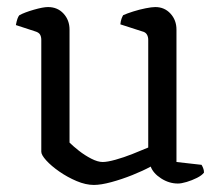

<svg xmlns="http://www.w3.org/2000/svg" viewBox="-20 -520 625 544"><path d="M246 4Q223 4 197 -7Q171 -18 148 -34Q125 -50 111 -65.5Q97 -81 97 -90V-407Q97 -416 93.5 -422Q90 -428 80 -431L25 -449Q27 -460 29.5 -467Q32 -474 35 -477Q50 -485 76 -492.5Q102 -500 116 -500Q143 -500 160 -481.5Q177 -463 177 -436V-116Q187 -106 203.5 -93Q220 -80 238.5 -70.5Q257 -61 271 -61Q284 -61 307.5 -67.5Q331 -74 356 -84Q381 -94 400 -102V-407Q400 -416 396 -422.5Q392 -429 383 -431L321 -451Q322 -461 324.5 -467.5Q327 -474 329 -477Q340 -482 357.5 -487.5Q375 -493 392.5 -496.5Q410 -500 420 -500Q446 -500 463 -481.5Q480 -463 480 -436V-61L551 -53Q553 -50 555.5 -44Q558 -38 558 -31Q552 -23 538 -16Q524 -9 509 -4.5Q494 0 484 0Q459 0 436.5 -14.5Q414 -29 407 -48Q385 -36 355 -24Q325 -12 295.5 -4Q266 4 246 4Z"/></svg>

Font: Texturina 12pt Light
Style: Regular
Weight: 300
Designer: Guillermo Torres Carreño
Foundry: Omnibus-Type
Version: Version 1.002